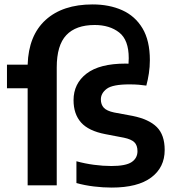

<svg xmlns="http://www.w3.org/2000/svg" viewBox="-20 -838 792 868"><path d="M11.5 -439V-545.5H105Q109 -677.5 186.2 -747.8Q263.5 -818 398.5 -818Q474 -818 532.5 -791.8Q591 -765.5 624.2 -710Q657.5 -654.5 657.5 -566Q657.5 -535.5 653 -506Q648.5 -476.5 641.5 -451Q625.5 -453.5 607 -455Q588.5 -456.5 565 -456.5Q489 -456.5 462.5 -436.5Q436 -416.5 436 -388.5Q436 -365.5 449.2 -351Q462.5 -336.5 496 -329.5L579.5 -314Q653.5 -299 689 -263.5Q724.5 -228 724.5 -160Q724.5 -81 663.5 -35.5Q602.5 10 485 10Q446 10 404.5 5Q363 0 325.5 -10.5V-109Q363.5 -98.5 404.5 -93Q445.5 -87.5 483.5 -87.5Q548.5 -87.5 575 -105.2Q601.5 -123 601.5 -154.5Q601.5 -181 587.5 -194.8Q573.5 -208.5 540 -215.5L456.5 -231.5Q380.5 -246 346.5 -284.2Q312.5 -322.5 312.5 -385Q312.5 -460 371.2 -505.2Q430 -550.5 548 -550.5Q554 -550.5 561 -550Q562 -563 562 -575Q562 -657.5 518.8 -691.2Q475.5 -725 408 -725Q323 -725 279.8 -679.2Q236.5 -633.5 236.5 -533V0H105V-439Z"/></svg>

Font: Encode Sans SmBold
Style: Regular
Weight: 600
Designer: Multiple Designers
Foundry: Impallari Type
Version: Version 3.002; ttfautohint (v1.8.3) -l 8 -r 50 -G 200 -x 14 